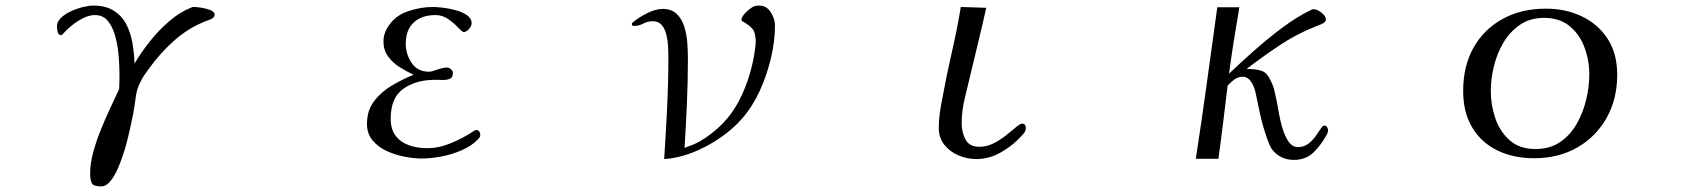

<svg xmlns="http://www.w3.org/2000/svg" viewBox="-20 -567 6040 688"><path d="M749 -514Q749 -505 738 -499.5Q727 -494 719 -492Q655 -467 604 -421.5Q553 -376 513 -320Q505 -309 497 -297.5Q489 -286 483 -273Q470 -248 466.5 -219.5Q463 -191 458 -163Q449 -117 438 -71.5Q427 -26 410 18Q406 30 396 50Q386 70 372.5 85.5Q359 101 343 101Q315 101 309 89.5Q303 78 303 53Q303 20 313.5 -19.5Q324 -59 340.5 -100Q357 -141 375 -179.5Q393 -218 407 -248Q408 -263 408 -277.5Q408 -292 408 -307Q408 -329 405.5 -363Q403 -397 394.5 -431.5Q386 -466 368.5 -489.5Q351 -513 320 -513Q300 -513 278 -502Q256 -491 237 -475.5Q218 -460 205 -445Q202 -441 199 -441Q189 -441 186.5 -453Q184 -465 184 -472Q184 -489 198.5 -503Q213 -517 235 -527Q257 -537 278.5 -542Q300 -547 314 -547Q359 -547 388 -528.5Q417 -510 432.5 -480Q448 -450 454.5 -413Q461 -376 462 -339Q484 -377 516 -417.5Q548 -458 587 -491.5Q626 -525 668 -541Q670 -542 675 -542Q683 -542 700.5 -539.5Q718 -537 733.5 -531Q749 -525 749 -514Z M1701 -84Q1701 -78 1698 -74Q1695 -70 1690 -65Q1668 -43 1633 -28Q1598 -13 1560.5 -6Q1523 1 1491 1Q1463 1 1429.5 -5.5Q1396 -12 1365.5 -26Q1335 -40 1315 -64Q1295 -88 1295 -123Q1295 -171 1320.5 -204.5Q1346 -238 1385 -261Q1424 -284 1462 -299Q1437 -311 1412 -326.5Q1387 -342 1370.5 -365Q1354 -388 1354 -419Q1354 -433 1358 -445.5Q1362 -458 1369 -469Q1394 -510 1440 -526Q1486 -542 1531 -542Q1544 -542 1566.5 -539.5Q1589 -537 1613 -530.5Q1637 -524 1653.5 -512.5Q1670 -501 1670 -484Q1670 -474 1660.5 -463Q1651 -452 1641 -452Q1637 -452 1622.5 -467.5Q1608 -483 1587 -498Q1566 -513 1540 -513Q1491 -513 1462.5 -486.5Q1434 -460 1434 -410Q1434 -373 1455 -341.5Q1476 -310 1518 -310Q1526 -310 1547 -317.5Q1568 -325 1581 -325Q1589 -325 1596 -319Q1603 -313 1603 -305Q1603 -289 1591.5 -284.5Q1580 -280 1565 -280.5Q1550 -281 1539 -281Q1471 -281 1425.5 -249Q1380 -217 1380 -142Q1380 -103 1398 -80Q1416 -57 1445.5 -46.5Q1475 -36 1510 -36Q1553 -36 1596 -54Q1639 -72 1674 -95Q1677 -97 1680 -99Q1683 -101 1687 -101Q1694 -101 1697.5 -95.5Q1701 -90 1701 -84Z M2757 -475Q2757 -420 2742.5 -358.5Q2728 -297 2702 -240.5Q2676 -184 2639 -142Q2607 -105 2560.5 -73Q2514 -41 2462 -20.5Q2410 0 2360 3Q2366 -89 2370.5 -181Q2375 -273 2375 -364Q2375 -379 2374 -400Q2373 -421 2368 -442Q2363 -463 2351.5 -477Q2340 -491 2319 -491Q2301 -491 2285 -482.5Q2269 -474 2252 -474Q2244 -474 2244 -481Q2244 -485 2249 -488Q2268 -504 2298.5 -519.5Q2329 -535 2355 -535Q2387 -535 2405.5 -516.5Q2424 -498 2432.5 -470Q2441 -442 2443 -411.5Q2445 -381 2445 -358Q2445 -278 2441.5 -197.5Q2438 -117 2433 -37Q2447 -42 2460.5 -47.5Q2474 -53 2487 -60Q2582 -116 2628.5 -206.5Q2675 -297 2687 -403Q2687 -406 2687.5 -409.5Q2688 -413 2688 -416Q2688 -448 2677.5 -462Q2667 -476 2640 -491L2637 -493Q2637 -493 2637 -494Q2637 -495 2637 -496Q2637 -504 2645.5 -514.5Q2654 -525 2665.5 -534Q2677 -543 2684 -545Q2692 -547 2700 -547Q2727 -547 2742 -523Q2757 -499 2757 -475Z M3656 -108Q3656 -100 3652 -94Q3648 -88 3643 -83Q3614 -49 3570 -23Q3526 3 3479 3Q3446 3 3415 -10Q3384 -23 3364 -48Q3344 -73 3344 -109Q3344 -135 3347.5 -160.5Q3351 -186 3356 -211Q3371 -294 3390 -376.5Q3409 -459 3423 -542L3514 -539Q3501 -480 3486.5 -420.5Q3472 -361 3458 -302Q3448 -259 3437 -214.5Q3426 -170 3426 -125Q3426 -94 3439.5 -67.5Q3453 -41 3490 -41Q3516 -41 3540.5 -53.5Q3565 -66 3585.5 -82.5Q3606 -99 3621 -111.5Q3636 -124 3642 -124Q3650 -124 3653 -119Q3656 -114 3656 -108Z M4739 -100Q4739 -94 4735 -86Q4716 -50 4688 -22Q4660 6 4616 6Q4567 6 4537 -33Q4530 -44 4522 -66Q4514 -88 4506.5 -114Q4499 -140 4494 -164Q4489 -188 4486 -202Q4483 -216 4480 -231.5Q4477 -247 4471 -260Q4466 -272 4456.5 -282Q4447 -292 4433 -292Q4417 -292 4403 -282Q4389 -272 4379 -260Q4371 -195 4363 -129Q4355 -63 4346 2H4265Q4286 -134 4304.5 -269.5Q4323 -405 4342 -541H4421Q4411 -482 4401.5 -422.5Q4392 -363 4384 -303Q4426 -343 4474.5 -386Q4523 -429 4574.5 -467.5Q4626 -506 4677 -531Q4682 -534 4687 -534Q4699 -534 4715 -522Q4731 -510 4731 -497Q4731 -487 4714 -480Q4697 -473 4689 -470Q4624 -444 4563.5 -403.5Q4503 -363 4447 -320Q4481 -320 4501.5 -313Q4522 -306 4536 -272Q4544 -256 4547.5 -238.5Q4551 -221 4555 -204Q4558 -189 4562.5 -162.5Q4567 -136 4575.5 -107.5Q4584 -79 4597.5 -59.5Q4611 -40 4631 -40Q4652 -40 4667.5 -51.5Q4683 -63 4694 -78.5Q4705 -94 4712.5 -105.5Q4720 -117 4725 -117Q4732 -117 4735.5 -111Q4739 -105 4739 -100Z M5675 -300Q5675 -350 5658 -396.5Q5641 -443 5605 -473Q5569 -503 5513 -503Q5463 -503 5427 -478.5Q5391 -454 5367.5 -414.5Q5344 -375 5333 -329Q5322 -283 5322 -241Q5322 -192 5338 -144Q5354 -96 5389.5 -64.5Q5425 -33 5482 -33Q5534 -33 5570.5 -58Q5607 -83 5630 -123.5Q5653 -164 5664 -210.5Q5675 -257 5675 -300ZM5775 -299Q5775 -212 5737 -144.5Q5699 -77 5632 -38.5Q5565 0 5477 0Q5403 0 5345.5 -28Q5288 -56 5255.5 -110Q5223 -164 5223 -241Q5223 -330 5260 -396Q5297 -462 5364 -499Q5431 -536 5519 -536Q5591 -536 5649 -508Q5707 -480 5741 -427.5Q5775 -375 5775 -299Z"/></svg>

Font: Kaisei Decol
Style: Regular
Weight: 400
Designer: Font-Kai, 金井和夫
Foundry: KAZUO KANAI
Version: Version 5.003